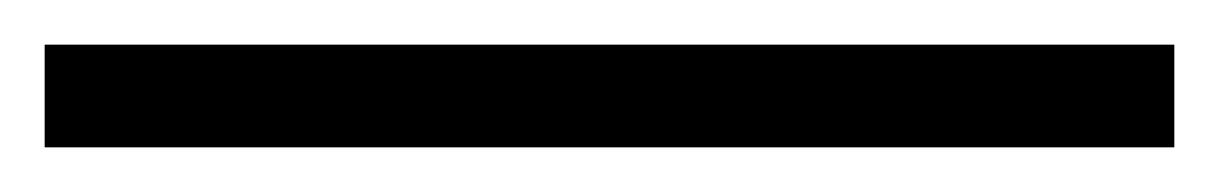

<svg xmlns="http://www.w3.org/2000/svg" viewBox="-23 -826 546 86"><path d="M503 -760H-3V-806H503Z"/></svg>

Font: Noto Sans Thai Light
Style: Regular
Weight: 300
Designer: Monotype Design Team
Foundry: Monotype Imaging Inc.
Version: Version 2.001